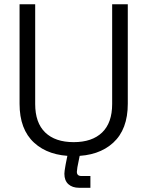

<svg xmlns="http://www.w3.org/2000/svg" viewBox="-20 -720 693 903"><path d="M145.5 -700V-230.8Q145.5 -142.5 192.6 -97Q239.8 -51.5 326.5 -51.5Q413.2 -51.5 460.4 -97Q507.5 -142.5 507.5 -230.8V-700H581V-231.8Q581 -111.5 512.5 -48.8Q444 14 326.5 14Q209 14 140.5 -48.8Q72 -111.5 72 -231.8V-700ZM358.8 -7.5 344 66.5Q341.5 82.2 341.5 88Q341.5 107.8 363 107.8H405.2V163.2H352.2Q320.2 163.2 301.5 146.2Q282.8 129.2 282.8 97.2Q282.8 86.5 287.8 59L289.5 49.5L303.5 -20.2Z"/></svg>

Font: Space Grotesk Variable
Style: Regular
Weight: 400
Designer: Florian Karsten (Space Grotesk), Colophon Foundry (Space Mono)
Foundry: Florian Karsten
Version: Version 1.106